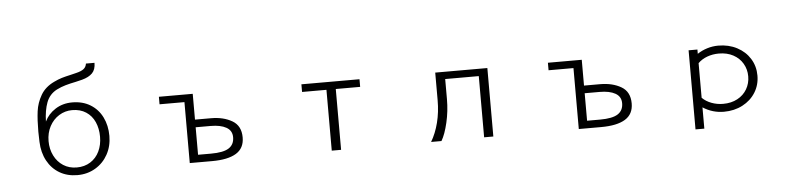

<svg xmlns="http://www.w3.org/2000/svg" viewBox="-50 -1082 6100 1475"><g transform="rotate(-5 3000.0 -345.0)"><path d="M601 -680 551 -668Q506 -659 471 -649Q436 -639 402 -622Q344 -592 321 -531Q298 -470 296 -384Q323 -441 379.5 -477Q436 -513 509 -513Q590 -513 649.5 -476.5Q709 -440 740.5 -376Q772 -312 772 -232Q772 -153 737 -89.5Q702 -26 640.5 10.5Q579 47 502 47Q424 47 364.5 12Q305 -23 270.5 -86.5Q236 -150 233 -233Q231 -277 231 -312Q231 -403 239.5 -468Q248 -533 282 -591.5Q316 -650 386 -683Q419 -699 447.5 -707.5Q476 -716 517 -725L562 -736Q599 -745 618 -759.5Q637 -774 641 -801H707Q707 -749 680 -721.5Q653 -694 601 -680ZM700 -232Q700 -295 677.5 -345.5Q655 -396 610.5 -425Q566 -454 504 -454Q449 -454 403 -425.5Q357 -397 330 -346.5Q303 -296 303 -232Q303 -171 328 -120.5Q353 -70 398 -41Q443 -12 502 -12Q562 -12 607 -40.5Q652 -69 676 -119Q700 -169 700 -232Z M1369 -440H1177V-498H1438V-299H1562Q1657 -299 1724 -260Q1791 -221 1791 -131Q1791 -48 1727.5 -9Q1664 30 1541 30H1369ZM1718 -139Q1718 -190 1674 -215Q1630 -240 1553 -240H1438V-28H1538Q1634 -28 1676 -55.5Q1718 -83 1718 -139Z M2464 -439H2276V-498H2724V-439H2536V30H2464Z M3639 -442H3380V-287Q3380 -195 3359.5 -107Q3339 -19 3310 30H3230Q3267 -32 3287.5 -112.5Q3308 -193 3308 -285V-498H3710V30H3639Z M4369 -440H4177V-498H4438V-299H4562Q4657 -299 4724 -260Q4791 -221 4791 -131Q4791 -48 4727.5 -9Q4664 30 4541 30H4369ZM4718 -139Q4718 -190 4674 -215Q4630 -240 4553 -240H4438V-28H4538Q4634 -28 4676 -55.5Q4718 -83 4718 -139Z M5262 -499H5330V-466Q5364 -489 5406 -502Q5448 -515 5492 -515Q5572 -515 5636 -481.5Q5700 -448 5736 -390Q5772 -332 5772 -260Q5772 -188 5736 -130Q5700 -72 5636 -38.5Q5572 -5 5492 -5Q5404 -5 5330 -53V111H5262ZM5491 -66Q5554 -66 5601.5 -91.5Q5649 -117 5675 -161.5Q5701 -206 5701 -260Q5701 -314 5675 -358.5Q5649 -403 5601.5 -428.5Q5554 -454 5491 -454Q5443 -454 5401 -438.5Q5359 -423 5330 -394V-127Q5359 -98 5401.5 -82Q5444 -66 5491 -66Z"/></g></svg>

Font: LINE Seed JP_TTF Regular
Style: Regular
Weight: 400
Designer: LINE & Fontrix & Fontworks
Version: Version 1.002